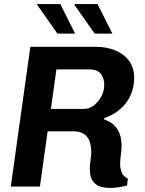

<svg xmlns="http://www.w3.org/2000/svg" viewBox="-20 -916 712 943"><path d="M521 7Q492 7 469.5 -1Q447 -9 434 -29Q421 -49 421 -86Q421 -106 424.5 -128Q428 -150 428 -167Q428 -196 422 -216Q416 -236 404 -248Q392 -260 376.5 -265.5Q361 -271 342 -271H214L176 0H33L129 -686H452Q504 -686 546.5 -668.5Q589 -651 614 -617Q639 -583 639 -533Q639 -487 621 -447.5Q603 -408 570 -379.5Q537 -351 492 -336L491 -330Q505 -325 520 -316.5Q535 -308 548 -293Q561 -278 569 -255Q577 -232 577 -198Q577 -178 573.5 -153.5Q570 -129 570 -112Q570 -92 574.5 -77.5Q579 -63 587.5 -53.5Q596 -44 608 -39L604 -5Q587 0 564.5 3.5Q542 7 521 7ZM230 -381H392Q418 -381 440.5 -398Q463 -415 477.5 -442Q492 -469 492 -500Q492 -532 475 -553.5Q458 -575 422 -575H257ZM445 -751 345 -893 348 -896H459L532 -751ZM262 -751 162 -893 163 -896H276L349 -751Z"/></svg>

Font: Chivo Medium SemiBold
Style: Italic
Weight: 600
Italic angle: -8.05°
Version: Version 2.002